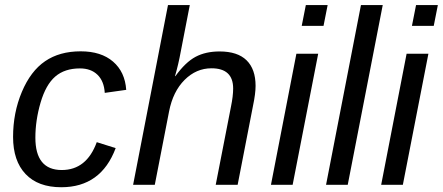

<svg xmlns="http://www.w3.org/2000/svg" viewBox="-20 -745 1785 774"><path d="M229 -59.6Q329.1 -59.6 370.1 -171.9L446.3 -147.9Q387.2 9.8 227.1 9.8Q133.3 9.8 83 -43.5Q32.7 -96.7 32.7 -192.9Q32.7 -290.5 68.1 -374.5Q103.5 -458.5 161.9 -498.3Q220.2 -538.1 305.2 -538.1Q387.7 -538.1 435.8 -496.6Q483.9 -455.1 488.8 -382.8L402.3 -370.6Q399.4 -418 373 -443.6Q346.7 -469.2 302.2 -469.2Q240.7 -469.2 202.6 -436.3Q164.6 -403.3 143.6 -331.5Q122.6 -259.8 122.6 -189.9Q122.6 -59.6 229 -59.6Z M687 -438Q727.5 -494.1 768.3 -515.9Q809.1 -537.6 865.2 -537.6Q937.5 -537.6 973.9 -502Q1010.3 -466.3 1010.3 -398.9Q1010.3 -367.7 1000 -318.8L938 0H849.6L911.1 -314.9Q919.9 -357.9 919.9 -388.2Q919.9 -469.7 832.5 -469.7Q771 -469.7 724.1 -422.9Q677.2 -376 661.6 -295.9L604 0H516.6L657.2 -724.6H745.1L708.5 -536.1Q699.7 -487.3 685.5 -438Z M1196.3 -640.6 1212.9 -724.6H1300.8L1284.2 -640.6ZM1072.3 0 1174.8 -528.3H1262.7L1159.7 0Z M1294.4 0 1435.1 -724.6H1522.9L1381.8 0Z M1640.6 -640.6 1657.2 -724.6H1745.1L1728.5 -640.6ZM1516.6 0 1619.1 -528.3H1707L1604 0Z"/></svg>

Font: Liberation Sans
Style: Italic
Weight: 400
Italic angle: -12°
Designer: Steve Matteson
Foundry: Ascender Corporation
Version: Version 2.1.5